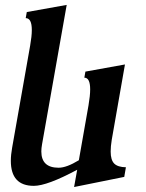

<svg xmlns="http://www.w3.org/2000/svg" viewBox="-20 -752 600 787"><path d="M283.7 14.6 296.4 -56.2Q173.3 9.8 118.7 9.8Q24.4 9.8 24.4 -92.8Q24.4 -117.2 29.8 -147L103.5 -564.5Q110.4 -603.5 110.4 -628.9Q110.4 -677.7 85.4 -677.7L89.8 -702.6L253.4 -731.9L152.3 -160.2Q149.4 -144.5 149.4 -131.3Q149.4 -64.5 220.2 -64.5Q252.9 -64.5 303.2 -95.2L342.8 -320.3Q349.6 -359.9 349.6 -385.7Q349.6 -433.6 325.7 -433.6L330.1 -458.5L492.2 -487.8L438 -178.7Q433.6 -151.4 433.6 -130.9Q433.6 -96.2 448.2 -81.5Q462.9 -66.9 496.1 -66.4L489.3 -26.9Z"/></svg>

Font: Kelvinch
Style: Bold Italic
Weight: 700
Italic angle: -10°
Designer: Paul James Miller
Foundry: High-Logic / Made with FontCreator
Version: Version 3.30 September 23, 2016